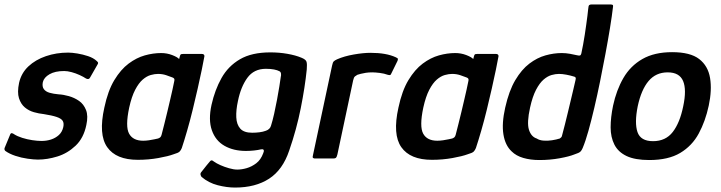

<svg xmlns="http://www.w3.org/2000/svg" viewBox="-31 -714 3247 865"><path d="M14 -106Q17 -115 22.5 -114Q28 -113 33 -109Q47 -100 69 -93Q91 -86 114.5 -82.5Q138 -79 156 -79Q179 -79 199 -85.5Q219 -92 234 -105.5Q249 -119 254 -141Q258 -159 251.5 -169.5Q245 -180 224.5 -187Q204 -194 166 -200Q145 -202 122 -208.5Q99 -215 81 -230Q63 -245 54.5 -271.5Q46 -298 55 -341Q65 -385 97 -415Q129 -445 176 -461Q223 -477 276 -477Q293 -477 317.5 -473Q342 -469 366 -461Q390 -453 405 -439Q411 -434 411 -430.5Q411 -427 407 -421L375 -365Q370 -354 357 -360Q345 -368 327.5 -376Q310 -384 291.5 -389Q273 -394 258 -394Q217 -394 192 -379.5Q167 -365 162 -344Q158 -324 166.5 -312.5Q175 -301 192.5 -296Q210 -291 233 -289Q254 -288 279 -281Q304 -274 325 -259.5Q346 -245 356.5 -218.5Q367 -192 358 -151Q346 -92 309.5 -57.5Q273 -23 227.5 -9Q182 5 140 5Q122 5 93.5 1Q65 -3 38 -12Q11 -21 -7 -34Q-13 -40 -10 -48Z M590 6Q492 6 452 -51Q412 -108 439 -229Q455 -305 484 -353Q513 -401 548.5 -427.5Q584 -454 621.5 -464.5Q659 -475 695 -475Q721 -475 744.5 -466Q768 -457 776 -448L780 -463Q782 -469 785 -470Q788 -471 794 -471H878Q890 -471 890 -461Q886 -438 878 -399.5Q870 -361 859.5 -314.5Q849 -268 837 -219Q825 -170 812 -125Q799 -80 788 -47Q784 -37 778 -31Q772 -25 751 -19Q727 -10 682.5 -2Q638 6 590 6ZM614 -80Q626 -80 640 -82Q654 -84 665 -86.5Q676 -89 681 -90Q687 -92 691 -95.5Q695 -99 697 -107Q703 -130 709.5 -156Q716 -182 722.5 -209Q729 -236 735 -262Q741 -288 746 -310Q751 -332 754 -348Q756 -355 754 -359Q752 -363 746 -365Q734 -370 717 -375.5Q700 -381 681 -381Q666 -381 648 -376Q630 -371 612 -355.5Q594 -340 578 -309.5Q562 -279 551 -229Q533 -144 550.5 -112Q568 -80 614 -80Z M922 -242Q937 -309 967 -362.5Q997 -416 1050 -447Q1103 -478 1187 -478Q1227 -478 1264 -471.5Q1301 -465 1327 -454Q1347 -446 1350 -435.5Q1353 -425 1351 -401Q1343 -322 1324 -226.5Q1305 -131 1272 -36Q1243 51 1181.5 91Q1120 131 1028 131Q991 131 950 120.5Q909 110 877 83Q874 79 872.5 73Q871 67 876 61Q880 57 886 48.5Q892 40 899 32Q906 24 909 20Q917 9 921.5 8.5Q926 8 933 14Q944 22 962 30Q980 38 1001 44Q1022 50 1038 50Q1058 50 1080.5 43.5Q1103 37 1123.5 21.5Q1144 6 1155 -24Q1155 -25 1155.5 -26.5Q1156 -28 1157 -29Q1159 -36 1156 -39.5Q1153 -43 1144 -41Q1132 -38 1113.5 -36Q1095 -34 1077 -34Q1021 -34 980.5 -57Q940 -80 923.5 -127Q907 -174 922 -242ZM1041 -259Q1032 -218 1033.5 -185.5Q1035 -153 1051.5 -134.5Q1068 -116 1105 -116Q1121 -116 1137.5 -118Q1154 -120 1167 -125Q1176 -128 1182 -134Q1188 -140 1190 -148Q1197 -170 1204 -201Q1211 -232 1217 -264.5Q1223 -297 1227.5 -324.5Q1232 -352 1234 -368Q1236 -374 1235 -382Q1234 -390 1228 -393Q1219 -398 1203.5 -401Q1188 -404 1167 -404Q1113 -404 1083.5 -363.5Q1054 -323 1041 -259Z M1638 -476Q1709 -476 1752 -456Q1761 -452 1761.5 -449Q1762 -446 1760 -440L1733 -385Q1730 -377 1726.5 -376Q1723 -375 1716 -377Q1700 -383 1679.5 -385.5Q1659 -388 1646 -388Q1630 -388 1617 -386Q1604 -384 1594.5 -381.5Q1585 -379 1579 -377Q1574 -374 1568.5 -370Q1563 -366 1560 -352L1489 -18Q1486 -6 1482.5 -3Q1479 0 1471 0H1387Q1383 0 1379.5 -2.5Q1376 -5 1379 -15L1465 -418Q1468 -433 1472.5 -437.5Q1477 -442 1488 -447Q1520 -461 1563 -468.5Q1606 -476 1638 -476Z M1915 6Q1817 6 1777 -51Q1737 -108 1764 -229Q1780 -305 1809 -353Q1838 -401 1873.5 -427.5Q1909 -454 1946.5 -464.5Q1984 -475 2020 -475Q2046 -475 2069.5 -466Q2093 -457 2101 -448L2105 -463Q2107 -469 2110 -470Q2113 -471 2119 -471H2203Q2215 -471 2215 -461Q2211 -438 2203 -399.5Q2195 -361 2184.5 -314.5Q2174 -268 2162 -219Q2150 -170 2137 -125Q2124 -80 2113 -47Q2109 -37 2103 -31Q2097 -25 2076 -19Q2052 -10 2007.5 -2Q1963 6 1915 6ZM1939 -80Q1951 -80 1965 -82Q1979 -84 1990 -86.5Q2001 -89 2006 -90Q2012 -92 2016 -95.5Q2020 -99 2022 -107Q2028 -130 2034.5 -156Q2041 -182 2047.5 -209Q2054 -236 2060 -262Q2066 -288 2071 -310Q2076 -332 2079 -348Q2081 -355 2079 -359Q2077 -363 2071 -365Q2059 -370 2042 -375.5Q2025 -381 2006 -381Q1991 -381 1973 -376Q1955 -371 1937 -355.5Q1919 -340 1903 -309.5Q1887 -279 1876 -229Q1858 -144 1875.5 -112Q1893 -80 1939 -80Z M2245 -229Q2262 -305 2290.5 -353Q2319 -401 2354 -427.5Q2389 -454 2426.5 -464.5Q2464 -475 2500 -475Q2518 -475 2537.5 -471.5Q2557 -468 2569 -465Q2577 -463 2581.5 -464Q2586 -465 2588 -473Q2592 -491 2596 -513Q2600 -535 2603.5 -557.5Q2607 -580 2610 -602Q2613 -624 2615.5 -643Q2618 -662 2619 -674Q2620 -688 2623.5 -691Q2627 -694 2635 -694H2718Q2724 -694 2728 -692.5Q2732 -691 2731 -685Q2726 -642 2717 -587Q2708 -532 2696.5 -470.5Q2685 -409 2672.5 -347.5Q2660 -286 2646.5 -228.5Q2633 -171 2620 -124.5Q2607 -78 2594 -47Q2590 -37 2584 -31Q2578 -25 2556 -18Q2534 -9 2490.5 -1Q2447 7 2399 7Q2359 7 2326.5 -2.5Q2294 -12 2274 -32Q2245 -59 2237 -108.5Q2229 -158 2245 -229ZM2357 -229Q2342 -161 2352 -129.5Q2362 -98 2387 -90Q2399 -82 2417.5 -80.5Q2436 -79 2455.5 -82Q2475 -85 2491 -90Q2495 -93 2497.5 -95.5Q2500 -98 2501 -103Q2507 -126 2514 -153Q2521 -180 2527.5 -208Q2534 -236 2540.5 -262.5Q2547 -289 2552.5 -313Q2558 -337 2562 -354Q2564 -362 2562 -365Q2560 -368 2555 -369Q2539 -374 2520.5 -377.5Q2502 -381 2487 -381Q2472 -381 2454 -376Q2436 -371 2418 -355.5Q2400 -340 2384 -309.5Q2368 -279 2357 -229Z M2894 7Q2830 7 2792 -11Q2754 -29 2737 -62.5Q2720 -96 2720 -140.5Q2720 -185 2731 -238Q2746 -308 2777.5 -362.5Q2809 -417 2863 -448Q2917 -479 2997 -479Q3079 -479 3119 -448Q3159 -417 3168 -362.5Q3177 -308 3162 -238Q3147 -168 3117 -112.5Q3087 -57 3033.5 -25Q2980 7 2894 7ZM2911 -78Q2968 -78 3000 -119.5Q3032 -161 3047 -235Q3063 -310 3046.5 -349Q3030 -388 2977 -388Q2924 -388 2891 -349Q2858 -310 2842 -235Q2827 -160 2841 -119Q2855 -78 2911 -78Z"/></svg>

Font: Glory Thin SemiBold
Style: Italic
Weight: 600
Italic angle: -12°
Version: Version 1.011